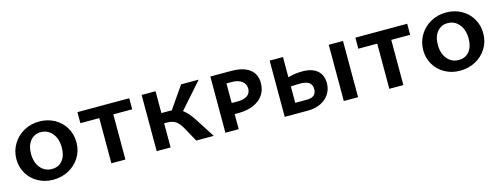

<svg xmlns="http://www.w3.org/2000/svg" viewBox="-19 -1017 4060 1560"><g transform="rotate(-15 2011.0 -236.5)"><path d="M46 -231Q46 -299 79.5 -356Q113 -413 172 -446.5Q231 -480 304 -480Q374 -480 431 -448.5Q488 -417 520.5 -362Q553 -307 553 -239Q553 -168 518 -112Q483 -56 424 -24.5Q365 7 294 7Q224 7 167 -24.5Q110 -56 78 -110.5Q46 -165 46 -231ZM427 -228Q427 -302 389.5 -347.5Q352 -393 293 -393Q239 -393 205.5 -352.5Q172 -312 172 -243Q172 -169 209.5 -124.5Q247 -80 306 -80Q361 -80 394 -119.5Q427 -159 427 -228Z M1060 -380H901V0H783V-380H624V-473H1060Z M1540 -162 1644 0H1497L1433 -116Q1405 -167 1376.5 -185Q1348 -203 1303 -203H1281V0H1164V-473H1281V-289H1342Q1360 -289 1368 -288L1496 -473H1644L1455 -259Q1496 -230 1540 -162Z M2125 -316Q2125 -230 2060.5 -178.5Q1996 -127 1883 -127H1854V0H1742V-473H1918Q2017 -473 2071 -433Q2125 -393 2125 -316ZM2014 -298Q2014 -338 1983 -361.5Q1952 -385 1898 -385H1854V-220H1903Q1956 -220 1985 -240Q2014 -260 2014 -298Z M2643 -177Q2643 -126 2617.5 -86Q2592 -46 2545 -23Q2498 0 2436 0H2241V-473H2353V-303Q2411 -320 2473 -320Q2557 -320 2600 -282Q2643 -244 2643 -177ZM2858 -473V0H2738V-473ZM2531 -156Q2531 -192 2507.5 -210.5Q2484 -229 2426 -229Q2399 -229 2353 -226V-88H2450Q2531 -88 2531 -156Z M3398 -380H3239V0H3121V-380H2962V-473H3398Z M3468 -231Q3468 -299 3501.5 -356Q3535 -413 3594 -446.5Q3653 -480 3726 -480Q3796 -480 3853 -448.5Q3910 -417 3942.5 -362Q3975 -307 3975 -239Q3975 -168 3940 -112Q3905 -56 3846 -24.5Q3787 7 3716 7Q3646 7 3589 -24.5Q3532 -56 3500 -110.5Q3468 -165 3468 -231ZM3849 -228Q3849 -302 3811.5 -347.5Q3774 -393 3715 -393Q3661 -393 3627.5 -352.5Q3594 -312 3594 -243Q3594 -169 3631.5 -124.5Q3669 -80 3728 -80Q3783 -80 3816 -119.5Q3849 -159 3849 -228Z"/></g></svg>

Font: Ysabeau SC
Style: Bold
Weight: 700
Designer: Christian Thalmann (Catharsis Fonts)
Version: Version 0.003